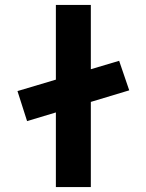

<svg xmlns="http://www.w3.org/2000/svg" viewBox="-20 -760 593 780"><path d="M90 -268 51 -390 464 -513 505 -393ZM207 0V-740H349V0Z"/></svg>

Font: Lexend Tera SemiBold
Style: Regular
Weight: 600
Version: Version 1.007